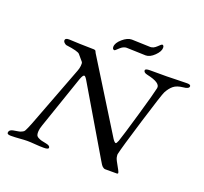

<svg xmlns="http://www.w3.org/2000/svg" viewBox="-138 -983 1227 1152"><g transform="rotate(20 475.5 -407.5)"><path d="M637 -725Q625 -725 576 -727Q527 -729 514 -729Q494 -729 473.5 -709.5Q453 -690 451 -690Q437 -690 437 -707Q437 -732 468 -759Q499 -786 527 -786Q539 -786 586.5 -784Q634 -782 646 -782Q666 -782 685.5 -801Q705 -820 708 -820Q720 -820 720 -803Q720 -780 692 -752.5Q664 -725 637 -725ZM800 -650Q821 -650 859.5 -651.5Q898 -653 928 -653Q951 -653 951 -642Q951 -625 914 -622Q875 -618 854.5 -601.5Q834 -585 818 -555Q809 -539 750 -346.5Q691 -154 682 -112Q681 -111 682 -100.5Q683 -90 686 -82Q690 -72 700 -54.5Q710 -37 717 -23.5Q724 -10 724 -6Q724 0 716 0H643Q634 0 625 -8Q616 -16 601 -43L357 -456Q341 -485 333 -485Q324 -485 313 -455L197 -117Q189 -94 188 -78.5Q187 -63 190 -54Q193 -45 204.5 -39Q216 -33 226 -30.5Q236 -28 257 -24Q282 -19 282 -6Q282 5 252 5Q226 5 195.5 2.5Q165 0 146 0Q127 0 97.5 2.5Q68 5 42 5Q18 5 18 -6Q18 -25 43 -30Q54 -32 69.5 -34.5Q85 -37 89 -39Q93 -41 101 -44.5Q109 -48 113 -56Q117 -64 122.5 -75.5Q128 -87 136 -108L285 -500Q291 -515 293 -532.5Q295 -550 291 -557L258 -596Q247 -610 169 -620Q164 -621 156 -628Q148 -635 148 -644Q148 -658 173 -658Q195 -657 244.5 -655Q294 -653 333 -653Q337 -653 340 -651.5Q343 -650 344 -648.5Q345 -647 347 -642.5Q349 -638 350 -636L628 -188Q641 -169 648 -169Q653 -169 661 -189Q675 -229 718.5 -379Q762 -529 769 -564Q776 -600 687 -619Q662 -624 662 -639Q662 -650 693 -650Z"/></g></svg>

Font: EB Garamond 12
Style: Italic
Weight: 400
Italic angle: -17°
Version: Version 0.016; ttfautohint (v1.8.4)